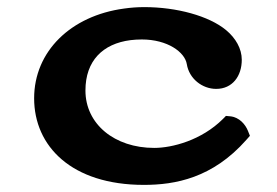

<svg xmlns="http://www.w3.org/2000/svg" viewBox="-20 -510 780 540"><path d="M682.9 -128 677.2 -142.3C670.4 -159.4 653.4 -180.5 627.3 -182.9L615.4 -184L607 -175.4C546.8 -115.5 464.5 -94 413.7 -94C302.2 -94 220.3 -161 220.3 -255.5C220.3 -338.8 268.8 -387.1 347.1 -397.1C357.1 -398.3 367.7 -399 378.9 -399C451 -399 500 -363.4 505.4 -329.6C511.9 -288.7 548.7 -260 588 -260C633.6 -260 660 -295.8 660 -342C660 -373 642.9 -402.8 616 -425.2C567.6 -465.4 476.7 -490 385.9 -490C366.5 -490 347.4 -488.6 328.8 -485.9C179.2 -465.7 76 -365.5 76 -233.5C76 -99 181.1 10 384.7 10C472.3 10 577.9 -9 672.7 -116.5Z"/></svg>

Font: Linux Libertine Mono O 
Style: Mono Bold
Weight: 400
Designer: Philipp H. Poll
Foundry: Philipp H. Poll
Version: Version 5.1.7